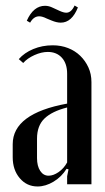

<svg xmlns="http://www.w3.org/2000/svg" viewBox="-20 -667 380 695"><path d="M26 -145Q26 -256 223 -292V-400Q223 -437 204 -458Q185 -479 153 -479Q130 -479 104.5 -467.5Q79 -456 64 -439L48 -453Q68 -476 100.5 -489.5Q133 -503 171 -503Q201 -503 226.5 -493Q252 -483 270.5 -465Q289 -447 300 -423Q311 -399 311 -370V0H223V-29L228 -54L221 -56Q203 -27 174 -9.5Q145 8 116 8Q77 8 51.5 -22Q26 -52 26 -98ZM156 -31Q173 -31 192 -44Q211 -57 223 -79V-278Q168 -264 141 -238Q114 -212 114 -165V-95Q114 -66 125.5 -48.5Q137 -31 156 -31ZM89 -585 77 -592Q101 -646 143 -646Q157 -646 171 -639L195 -628Q210 -621 220 -621Q238 -621 250 -647L262 -640Q240 -585 200 -585Q185 -585 166 -593L149 -600Q133 -608 122 -608Q102 -608 89 -585Z"/></svg>

Font: Moniqa SemBd Heading
Style: Regular
Weight: 600
Designer: Rajesh Rajput
Foundry: Rajesh Rajput
Version: Version 1.000